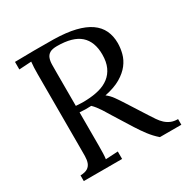

<svg xmlns="http://www.w3.org/2000/svg" viewBox="-161 -839 950 977"><g transform="rotate(-30 314.0 -351.0)"><path d="M279.3 -312.5Q262.7 -311.5 245.6 -311.8Q228.5 -312 211.4 -313.5V-119.1Q211.4 -91.8 210.7 -72.3Q210 -52.7 208 -40L280.3 -43.9V0H55.2V-33.2Q83.5 -34.2 97.7 -43.5Q111.8 -52.7 117.7 -68.8Q123.5 -85 123.8 -107.2Q124 -129.4 124 -155.8V-587.9Q124 -608.4 124.8 -626.7Q125.5 -645 127.4 -660.2L55.2 -655.8V-700.2Q111.8 -701.2 168.9 -701.7Q226.1 -702.1 284.2 -701.2Q356.4 -699.7 408 -687.3Q459.5 -674.8 492.4 -651.9Q525.4 -628.9 540.8 -596.2Q556.2 -563.5 556.2 -522Q556.2 -492.7 548.3 -462.2Q540.5 -431.6 519.5 -404.3Q498.5 -377 462.2 -355.5Q425.8 -334 368.7 -322.3Q388.2 -308.1 403.8 -286.1Q419.4 -264.2 438 -234.9L506.3 -127.9Q519 -107.9 530.8 -90.6Q542.5 -73.2 556.4 -60.5Q570.3 -47.9 587.6 -40.5Q605 -33.2 628.4 -33.2V0H502.4Q487.8 -12.7 476.1 -25.4Q464.4 -38.1 453.9 -51.8Q443.4 -65.4 433.6 -79.8Q423.8 -94.2 413.1 -110.8L346.2 -217.8Q339.4 -228.5 332 -241Q324.7 -253.4 316.4 -266.1Q308.1 -278.8 298.8 -290.8Q289.6 -302.7 279.3 -312.5ZM211.4 -351.6Q227.1 -350.6 241.5 -349.9Q255.9 -349.1 273.4 -350.1Q314.5 -351.6 348.4 -360.6Q382.3 -369.6 407 -388.7Q431.6 -407.7 445.3 -437.7Q459 -467.8 459 -511.2Q459 -586.4 415.8 -624.8Q372.6 -663.1 280.3 -663.1Q252 -663.1 237.8 -654.5Q223.6 -646 217.8 -630.4Q211.9 -614.7 211.7 -592.8Q211.4 -570.8 211.4 -543.9Z"/></g></svg>

Font: Lora
Style: Regular
Weight: 400
Designer: Olga Karpushina, Alexei Vanyashin
Foundry: Cyreal (www.cyreal.org, a@cyreal.org)
Version: Version 1.014